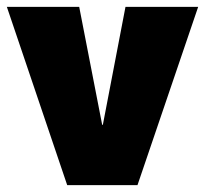

<svg xmlns="http://www.w3.org/2000/svg" viewBox="-23 -540 598 560"><path d="M-3 -520H208L275 -176H277L343 -520H555L378 0H173Z"/></svg>

Font: Murecho Black
Style: Regular
Weight: 900
Designer: Neil Summerour
Foundry: Positype
Version: Version 1.010; ttfautohint (v1.8.3)